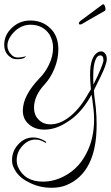

<svg xmlns="http://www.w3.org/2000/svg" viewBox="-23 -684 525 908"><path d="M221 204Q162 204 113 178Q61 153 41 107Q34 93 34 72Q34 31 63 -1Q93 -34 134 -34Q161 -34 190 -17Q196 -13 196 -10Q196 -9 194 -9Q190 -9 188 -11Q166 -24 145 -24Q110 -24 82 7Q56 36 56 73Q56 90 62 105Q93 175 181 175Q221 175 260 159Q343 124 384 44Q422 -26 422 -120Q422 -145 419 -169L416 -193Q415 -207 410 -236L404 -226Q402 -222 402 -222Q356 -144 295 -107Q241 -71 187 -71Q142 -71 114 -96Q85 -120 85 -161Q85 -232 164 -314Q191 -341 209 -379Q228 -418 228 -459Q228 -492 211 -521Q180 -567 121 -567Q84 -567 52 -541Q12 -504 12 -468Q12 -443 33 -423Q44 -412 63 -412Q74 -412 87 -415Q98 -418 100 -418Q91 -404 59 -404Q41 -404 32 -410Q-3 -430 -3 -472Q-3 -513 25 -544Q64 -587 120 -587Q177 -587 214 -551Q253 -515 253 -450Q253 -406 235 -361Q217 -317 190 -287Q138 -232 138 -175Q138 -139 160 -118Q181 -96 216 -96Q257 -96 300 -127Q349 -163 388 -230L396 -244Q399 -248 401.5 -252.5Q404 -257 407 -262Q405 -281 404 -298Q403 -315 403 -330Q403 -341 403.5 -350.5Q404 -360 405 -368Q410 -406 425 -424Q439 -441 455 -441Q466 -441 473 -432Q482 -423 482 -405Q482 -392 474 -370Q468 -353 454.5 -325Q441 -297 421 -257Q421 -244 430 -176Q432 -155 433 -134.5Q434 -114 434 -94Q434 133 290 192Q260 204 221 204ZM419 -284Q430 -307 438.5 -324.5Q447 -342 452 -355Q463 -382 466 -395V-401Q466 -422 451 -422Q438 -422 430 -404Q424 -391 421 -372.5Q418 -354 418 -325Q418 -316 418 -305.5Q418 -295 419 -284ZM356 -568Q350 -568 350 -574Q350 -579 357 -585L442 -648Q449 -653 456 -658.5Q463 -664 465 -664Q471 -664 474.5 -650Q478 -636 473 -633Q464 -628 442.5 -615.5Q421 -603 399.5 -591Q378 -579 369 -573Q361 -568 356 -568Z"/></svg>

Font: Puppies Play
Style: Regular
Weight: 400
Designer: Robert E. Leuschke
Foundry: Robert E. Leuschke
Version: Version 1.010; ttfautohint (v1.8.3)